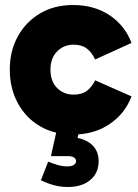

<svg xmlns="http://www.w3.org/2000/svg" viewBox="-20 -523 551 765"><path d="M271 13Q196 13 139.5 -20Q83 -53 51 -112Q19 -171 19 -246Q19 -320 51 -378Q83 -436 139.5 -469.5Q196 -503 271 -503Q356 -503 417 -462Q478 -421 504 -352L359 -286Q346 -314 326 -329.5Q306 -345 273 -345Q234 -345 207.5 -318Q181 -291 181 -246Q181 -199 207.5 -172.5Q234 -146 273 -146Q306 -146 326 -161Q346 -176 359 -203L504 -139Q478 -70 416.5 -28.5Q355 13 271 13ZM250 222Q221 222 195 215Q169 208 143 195L172 121Q191 129 210.5 134.5Q230 140 248 140Q266 140 274.5 134Q283 128 283 119Q283 110 275 104.5Q267 99 247 99H183L205 0H295L279 70L250 23Q307 23 340 48.5Q373 74 373 119Q373 166 340 194Q307 222 250 222Z"/></svg>

Font: Gabarito ExtraBold
Style: Regular
Weight: 800
Designer: Leandro Assis / Alvaro Franca / Felipe Casaprima
Foundry: Naipe Foundry
Version: Version 1.000